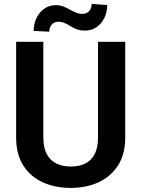

<svg xmlns="http://www.w3.org/2000/svg" viewBox="-20 -917 697 947"><path d="M463.4 -710.9H597.7V-238.8Q597.7 -157.2 562.5 -101.8Q527.3 -46.4 466.8 -18.3Q406.2 9.8 329.1 9.8Q251 9.8 189.9 -18.3Q128.9 -46.4 94.2 -101.8Q59.6 -157.2 59.6 -238.8V-710.9H193.8V-238.8Q193.8 -189 210.4 -157.5Q227.1 -126 257.3 -110.8Q287.6 -95.7 329.1 -95.7Q371.1 -95.7 401.1 -110.8Q431.2 -126 447.3 -157.5Q463.4 -189 463.4 -238.8ZM432.1 -897.5 508.8 -892.1Q508.8 -856.4 494.4 -827.9Q480 -799.3 455.6 -782.7Q431.2 -766.1 399.4 -766.1Q376 -766.1 359.1 -772.5Q342.3 -778.8 328.4 -787.6Q314.5 -796.4 299.8 -803Q285.2 -809.6 265.6 -809.6Q248 -809.6 235.6 -796.4Q223.1 -783.2 223.1 -760.7L146 -764.6Q146 -799.8 160.2 -828.6Q174.3 -857.4 199 -874.5Q223.6 -891.6 255.4 -891.6Q275.4 -891.6 291.7 -885.3Q308.1 -878.9 323.2 -870.4Q338.4 -861.8 354.2 -855.2Q370.1 -848.6 388.7 -848.6Q406.7 -848.6 419.4 -861.8Q432.1 -875 432.1 -897.5Z"/></svg>

Font: Roboto SemiBold
Style: Regular
Weight: 600
Designer: Christian Robertson
Foundry: Google
Version: Version 3.009; 2024